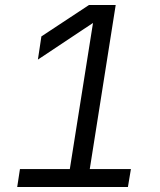

<svg xmlns="http://www.w3.org/2000/svg" viewBox="-20 -750 640 770"><path d="M49 0H493L505 -72H340L444 -730H337L146 -604L132 -511L353 -658L260 -72H60Z"/></svg>

Font: JetBrains Mono Light
Style: Italic
Weight: 336
Italic angle: -9°
Monospace: yes
Designer: Philipp Nurullin, Konstantin Bulenkov
Foundry: JetBrains
Version: Version 2.305